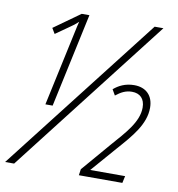

<svg xmlns="http://www.w3.org/2000/svg" viewBox="-91 -787 796 861"><g transform="rotate(10 306.5 -356.5)"><path d="M-11 0H30L584 -714H544ZM197 -634 122 -286H155L247 -714H212L93 -629L108 -604L172 -649C183 -656 193 -664 207 -677C204 -664 200 -651 197 -634ZM325 1H523L530 -31H371L471 -146C532 -215 587 -277 587 -352C587 -408 553 -440 500 -440C459 -440 429 -424 407 -405L422 -379C445 -397 466 -409 495 -409C532 -409 554 -387 554 -347C554 -281 497 -222 443 -160L329 -27Z"/></g></svg>

Font: Noto Sans ExtraCondensed ExtraLight
Style: Italic
Weight: 200
Width: 2
Italic angle: -12°
Designer: Monotype Design Team
Foundry: Monotype Imaging Inc.
Version: Version 2.013